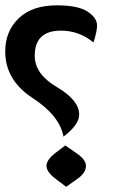

<svg xmlns="http://www.w3.org/2000/svg" viewBox="-20 -703 440 734"><path d="M222.7 -180.7Q208.5 -260.7 104.2 -328.6Q0 -396.5 0 -506.3Q0 -583.5 51.5 -633.1Q103 -682.6 197.3 -682.6Q278.3 -682.6 314.7 -658.7Q351.1 -634.8 351.1 -605.5Q351.1 -583.5 337.4 -540.5Q282.7 -585.9 212.9 -585.9Q112.8 -585.9 112.8 -489.7Q112.8 -419.9 197.8 -369.9Q282.7 -319.8 282.7 -265.1Q282.7 -226.1 222.7 -180.7ZM232.9 11.2 191.9 -20Q157.7 -45.9 157.7 -68.8Q157.7 -92.3 192.4 -118.7L229.5 -147L273.4 -116.7Q308.6 -92.3 308.6 -68.8Q308.6 -41.5 274.4 -18.1Z"/></svg>

Font: ALMAS
Style: Bold
Weight: 700
Designer: ALMAS Font/ by Husham Jawad Kadhim, derived from the Bainsely font by/ Paul James MIller
Foundry: High-Logic / Made with FontCreator
Version: Version 1.411;September 19, 2021;FontCreator 14.0.0.2814 32-